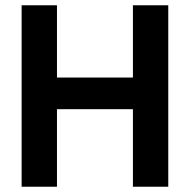

<svg xmlns="http://www.w3.org/2000/svg" viewBox="-20 -708 720 728"><path d="M62 0V-688H196V-414H484V-688H618V0H484V-294H196V0Z"/></svg>

Font: Techna Sans
Style: Regular
Weight: 400
Designer: Carl Enlund
Version: Version 1.003